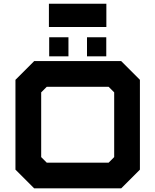

<svg xmlns="http://www.w3.org/2000/svg" viewBox="-20 -1036 854 1056"><path d="M168 0 65 -103V-597L168 -700H646.5L749.5 -597V-103L646.5 0ZM237 -141.5H577.5L608 -172V-528L577.5 -558.5H237L206.5 -528V-172ZM458.5 -726V-831H564.5V-726ZM250.5 -726V-831H356.5V-726ZM249 -887.5V-1015.5H565V-887.5Z"/></svg>

Font: Tourney Expanded Black
Style: Regular
Weight: 900
Width: 7
Designer: Tyler Finck
Foundry: Etcetera Type Co
Version: Version 1.010; ttfautohint (v1.8.3)